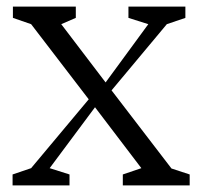

<svg xmlns="http://www.w3.org/2000/svg" viewBox="-20 -560 607 580"><path d="M299 -311 165 -487 209 -506V-540H19V-506L74 -487L248 -260L74 -52L18 -33V0H190V-33L130 -52L267 -236L407 -52L351 -33V0H553V-33L498 -51L317 -287L484 -487L540 -506V-540H368V-506L428 -487Z"/></svg>

Font: GradeGX
Style: Regular
Weight: 100
Width: 1
Designer: Adam Twardoch
Foundry: Adam Twardoch
Version: Version 2.002; DEVELOPMENT